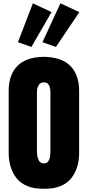

<svg xmlns="http://www.w3.org/2000/svg" viewBox="-20 -1128 528 1155"><path d="M168.9 -845.7 87.9 -874 177.7 -1107.9 290 -1055.2ZM316.4 -845.7 235.4 -874 343.3 -1107.9 457.5 -1055.2ZM32.2 -210V-580.6Q32.2 -677.7 84.7 -731.2Q137.2 -784.7 242.7 -786.1Q351.1 -784.7 403.6 -731.2Q456.1 -677.7 456.1 -580.6V-210Q456.1 -162.6 444.1 -123.8Q432.1 -85 407.7 -54.7Q383.3 -24.4 341.6 -7.8Q299.8 8.8 245.6 7.3Q188.5 8.8 146.7 -7.8Q105 -24.4 80.6 -54.7Q56.2 -85 44.2 -123.8Q32.2 -162.6 32.2 -210ZM244.1 -145Q253.4 -145 260.5 -148.7Q267.6 -152.3 271.7 -159.9Q275.9 -167.5 278.3 -174.3Q280.8 -181.2 281.7 -192.6Q282.7 -204.1 283 -210.2Q283.2 -216.3 283.2 -227.1Q283.2 -229.5 283.2 -231V-543.5Q283.2 -546.4 283.4 -555.2Q283.7 -564 283.4 -568.4Q283.2 -572.8 283 -581.3Q282.7 -589.8 281.5 -594.5Q280.3 -599.1 278.6 -606.2Q276.9 -613.3 273.9 -616.9Q271 -620.6 267.1 -624.8Q263.2 -628.9 257.3 -630.6Q251.5 -632.3 244.1 -632.3Q233.9 -632.3 226.3 -628.9Q218.8 -625.5 214.4 -617.9Q210 -610.4 207 -604.2Q204.1 -598.1 203.1 -586.2Q202.1 -574.2 202.1 -569.1Q202.1 -564 202.1 -551.8Q202.1 -549.8 202.1 -548.3Q202.1 -546.9 202.1 -545.4V-232.9Q202.1 -222.2 202.4 -215.8Q202.6 -209.5 203.6 -197.3Q204.6 -185.1 207.3 -177.5Q210 -169.9 214.4 -161.6Q218.8 -153.3 226.3 -149.2Q233.9 -145 244.1 -145Z"/></svg>

Font: Anton
Style: Regular
Weight: 400
Foundry: vernon adams
Version: Version 1.000